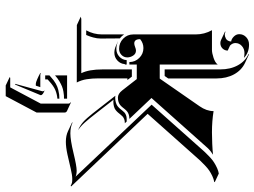

<svg xmlns="http://www.w3.org/2000/svg" viewBox="-132 -510 909 686"><g transform="rotate(90 323.0 -166.5)"><path d="M39.1 0 47.1 -2H241Q227.5 -29.3 227.5 -78.1V-182.6H253.4L265.4 -166.7H259.5V-64Q259.5 -40.3 262.6 -21.2Q265.6 -2.2 274.2 14.2L69.1 13.9ZM87.4 -468.8H158.2Q168.9 -468.8 186.2 -474.5Q203.4 -480.2 210 -489.3V-282.2H260.3L359.1 -424.6Q376.5 -449.5 376.5 -474.6Q411.9 -468.8 452.6 -468.8Q467 -468.8 493 -469.8Q519 -470.9 532.2 -472.7Q526.4 -469.2 519.4 -463.6Q512.5 -458 508.8 -453.9L329.6 -252.7L404.3 -173.8Q395.3 -173.8 388.5 -171.5Q381.8 -169.2 377.6 -165.6Q373.3 -162.1 369.8 -157.7Q366.2 -153.3 362.7 -148.9Q359.1 -144.5 354.9 -141Q350.6 -137.5 343.9 -135.1Q337.2 -132.8 328.1 -132.8Q314.5 -132.8 302.5 -148.2L262 -200.2H210V-173.8H201.2Q201.2 -194.3 186.5 -209.1Q171.9 -223.9 151.4 -223.9Q133.3 -223.9 119.4 -212.2Q119.4 -191.4 134.5 -191.2Q139.6 -191.2 147.3 -194.2Q155 -197.3 160.2 -197.3Q171.6 -197.3 178.1 -187.3Q184.6 -177.2 184.6 -166.3Q184.6 -154.1 175.7 -145.5Q166.7 -137 154.3 -137Q132.8 -137 117.7 -151.6Q102.5 -166.3 102.5 -187.5V-410.2Q102.5 -441.9 87.4 -468.8ZM87.9 -19.5Q102.5 -45.9 102.5 -76.2V-154.8Q108.4 -146 116.7 -139.6L117.2 -71.3Q117.2 -64.7 116.2 -58Q115.2 -51.3 113.4 -44.9Q111.6 -38.6 110.4 -34.7Q109.1 -30.8 106.8 -25.3Q104.5 -19.8 104.5 -19.5ZM92.5 -515.4 92.8 -517.3Q98.1 -514.6 103.3 -514.6Q106.2 -514.6 109.6 -515.5Q113 -516.4 117.3 -518.6Q121.6 -520.8 124.5 -525.6Q127.4 -530.5 127.9 -537.4Q118.9 -538.3 110.2 -546.9Q101.6 -555.4 101.6 -566.4Q101.6 -581.1 112.4 -591.2Q123.3 -601.3 138.7 -601.3Q168 -601.3 186.3 -583Q178 -585 168.9 -585Q154.3 -585 143.8 -575.6Q133.3 -566.2 133.3 -552.5Q133.3 -542 142.3 -533.4L160.2 -525.1Q160.2 -514.2 152.6 -506.5Q145 -498.8 133.3 -498.8Q127.9 -498.8 122.6 -501.2ZM127.9 -132.8V-133.1Q140.4 -127.2 154.3 -127.2Q170.2 -127.2 181.8 -137.8Q193.4 -148.4 194.3 -164.1H210V-157.5H208.5Q207.5 -141.8 195.8 -131Q184.1 -120.1 168 -120.1Q155 -120.1 142.1 -126.2ZM171.6 -599.9 174.3 -600.8 204.3 -586.9Q230.2 -574.7 245 -548Q259.8 -521.2 259.8 -484.4V-312.5L251 -299.8H227.5V-498Q227.5 -534.9 212.6 -561.6Q197.8 -588.4 171.6 -599.9ZM240.7 144.8 241.2 142.8Q244.9 144.5 249 144.5H290.8L285.6 160.4L279.1 160.6Q274.4 160.6 262.6 155.5Q250.7 150.4 240.7 144.8ZM249 48.8H332V59.8Q325.2 59.8 320.4 60.1Q315.7 60.3 306.2 62Q296.6 63.7 288.6 66.9Q280.5 70.1 269.8 76.4Q259 82.8 249 91.8ZM249 111.8 255.6 106Q266.8 95.7 278.3 89.2Q289.8 82.8 300.5 80.3Q311.3 77.9 317.5 77.1Q323.7 76.4 332 76.4V83.5Q315.9 84.7 301.4 90.8Q286.9 96.9 269.8 112.5L263.2 118.4V127H249ZM254.9 253.9 257.6 252H291.7L349.6 143.1V43.9Q349.6 39.1 345.2 36.9L345.9 35.2L376 49.1Q381.6 51.8 381.6 57.9V157.7L323 268.1H284.9ZM279.1 234.4 305.7 136.7Q305.7 131.3 301.8 128.7Q310.3 132.1 314.9 135.5Q319.6 138.9 319.6 143.3L281.7 234.4ZM321.5 -123.8Q324.7 -123 328.1 -123Q338.1 -123 345.8 -125.4Q353.5 -127.7 358.3 -131.2Q363 -134.8 366.9 -139.2Q370.8 -143.6 374.1 -147.9Q377.4 -152.3 381.2 -155.9Q385 -159.4 390.9 -161.7Q396.7 -164.1 404.3 -164.1H413.6L419.9 -157.5H418.5Q410.9 -157.5 405 -155.2Q399.2 -152.8 395.4 -149.3Q391.6 -145.8 388.3 -141.4Q385 -137 381.1 -132.6Q377.2 -128.2 372.4 -124.5Q367.7 -120.8 360 -118.7Q352.3 -116.5 342.3 -116.5Q340.3 -116.5 335.7 -117.2L380.4 -59.8Q404.5 -28.6 418 -13.7Q431.4 1.2 444.6 9.3Q437 6.6 429.7 2Q422.4 -2.7 416 -8.1Q409.7 -13.4 400.9 -23.4Q392.1 -33.4 385.3 -42Q378.4 -50.5 366.2 -66.4ZM353.5 -253.2 504.2 -422.6Q515.1 -435.1 520.4 -440.8Q525.6 -446.5 535.8 -456.4Q545.9 -466.3 553.2 -471.7Q560.5 -477.1 570.6 -482.5Q580.6 -488 590.8 -491.2L599.6 -493.2L629.9 -479V-477.1Q619.1 -475.1 608.3 -470Q597.4 -464.8 589.1 -459.2Q580.8 -453.6 570.3 -443.6Q559.8 -433.6 553.2 -426.6Q546.6 -419.7 535.9 -407.2L386.2 -239L645.5 34.2L643.6 36.1Q636.7 32.5 632.6 31.4Q628.4 30.3 619.1 30.3Q605.2 30.3 581.4 36Q557.6 41.7 531.5 47.5Q505.4 53.2 486.1 53.2Q464.1 53.2 447.8 45.4L417.5 31.2L417 29.1Q433.6 37.1 456.1 37.1Q479.7 37.1 526.2 25.9Q572.8 14.6 588.9 14.6Q602.8 14.6 610.8 18.6Z"/></g></svg>

Font: AgreloyS1
Style: Medium
Weight: 400
Designer: gluk
Foundry: gluk
Version: Version 0.27